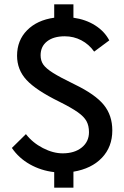

<svg xmlns="http://www.w3.org/2000/svg" viewBox="-20 -789 573 889"><path d="M320 6V80H231V8Q170 1 118.5 -28Q67 -57 35 -104L100 -168Q131 -128 178.5 -103.5Q226 -79 270 -79Q325 -79 358.5 -106Q392 -133 392 -177Q392 -207 380.5 -228Q369 -249 340 -269.5Q311 -290 255 -318Q147 -371 103 -418.5Q59 -466 59 -531Q59 -602 105.5 -649Q152 -696 231 -707V-769H320V-707Q377 -699 420.5 -671.5Q464 -644 486 -602L416 -550Q392 -584 356.5 -602.5Q321 -621 280 -621Q228 -621 198 -597.5Q168 -574 168 -533Q168 -508 180.5 -490Q193 -472 225.5 -451.5Q258 -431 326 -398Q421 -352 460.5 -303.5Q500 -255 500 -185Q500 -109 452 -58.5Q404 -8 320 6Z"/></svg>

Font: Sarabun Medium
Style: Regular
Weight: 500
Designer: Suppakit Chalermlarp | Katatrad Co.,Ltd.
Foundry: Cadson Demak Co.,Ltd.
Version: Version 1.000; ttfautohint (v1.6)